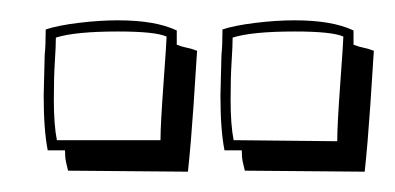

<svg xmlns="http://www.w3.org/2000/svg" viewBox="-20 -660 389 189"><path d="M44 -512H27Q23 -532 23 -566L24 -606Q25 -615 25 -631Q37 -635 57.5 -637.5Q78 -640 96 -640Q133 -640 154 -630V-616Q159 -614 164 -613Q169 -612 174 -610Q173 -593 170.5 -556Q168 -519 165 -491L47 -492Q46 -496 45 -500.5Q44 -505 44 -512ZM218 -512H201Q197 -532 197 -566L198 -606Q199 -615 199 -631Q211 -635 231.5 -637.5Q252 -640 270 -640Q307 -640 328 -630V-616Q333 -614 338 -613Q343 -612 348 -610Q347 -593 344.5 -556Q342 -519 339 -491L221 -492Q220 -496 219 -500.5Q218 -505 218 -512ZM138 -523Q138 -537 141 -578.5Q144 -620 144 -624Q133 -629 96 -629Q54 -629 35 -623Q35 -615 34 -599.5Q33 -584 33 -562Q33 -537 36 -522H138ZM312 -521V-523Q312 -537 315 -578.5Q318 -620 318 -624Q307 -629 270 -629Q228 -629 209 -623Q209 -615 208 -599.5Q207 -584 207 -562Q207 -537 210 -522H213L310 -521Z"/></svg>

Font: Londrina Shadow
Style: Regular
Weight: 400
Designer: Marcelo Magalhaes
Foundry: Marcelo Magalhães
Version: Version 1.002